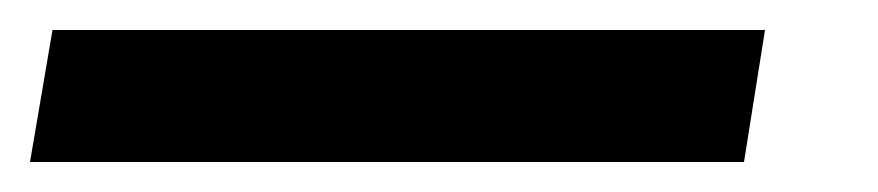

<svg xmlns="http://www.w3.org/2000/svg" viewBox="-60 -20 585 128"><path d="M-40 88 -25 0H450L436 88Z"/></svg>

Font: Mulish ExtraLight ExtraBold
Style: Italic
Weight: 800
Italic angle: -9°
Version: Version 3.603